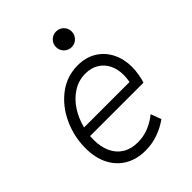

<svg xmlns="http://www.w3.org/2000/svg" viewBox="-207 -823 940 940"><g transform="rotate(-45 263.0 -353.5)"><path d="M45.4 -208Q45.4 -288.6 78.6 -361.1Q111.8 -433.6 171.1 -478.3Q230.5 -522.9 305.2 -522.9Q361.8 -522.9 403.3 -497.1Q444.8 -471.2 466.6 -427Q488.3 -382.8 488.3 -329.1Q488.3 -305.7 483.6 -278.1Q479 -250.5 473.1 -234.9H103.5Q102.5 -218.3 102.5 -209.5Q102.5 -160.6 119.4 -124Q136.2 -87.4 168.9 -67.4Q201.7 -47.4 247.6 -47.4Q322.8 -47.4 388.7 -101.1L409.2 -46.9Q375 -22 333.3 -7.1Q291.5 7.8 245.1 7.8Q185.1 7.8 139.9 -18.6Q94.7 -44.9 70.1 -93.5Q45.4 -142.1 45.4 -208ZM427.2 -285.6Q431.6 -309.1 431.6 -330.1Q431.6 -370.6 416 -401.9Q400.4 -433.1 371.3 -450.4Q342.3 -467.8 303.2 -467.8Q256.8 -467.8 217.8 -443.1Q178.7 -418.5 151.9 -377.2Q125 -335.9 112.3 -285.6ZM293.5 -660.6Q293.5 -683.6 309.3 -699.2Q325.2 -714.8 347.7 -714.8Q370.6 -714.8 386.2 -699.2Q401.9 -683.6 401.9 -660.6Q401.9 -638.2 386.2 -622.3Q370.6 -606.4 347.7 -606.4Q325.2 -606.4 309.3 -622.3Q293.5 -638.2 293.5 -660.6Z"/></g></svg>

Font: Reddit Sans Fudge Light Italic
Style: Regular
Weight: 300
Italic angle: -11.25°
Designer: Stephen Hutchings
Version: Version 1.013